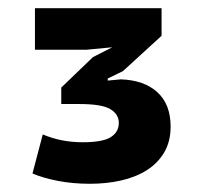

<svg xmlns="http://www.w3.org/2000/svg" viewBox="-20 -820 482 467"><path d="M181 -474Q230 -474 249.5 -486.5Q269 -499 269 -521Q269 -542 248.5 -554.5Q228 -567 172 -567H129V-607L206 -681L253 -705L190 -699H65V-800H373V-733L279 -647L242 -629V-624L274 -627Q331 -625 363 -595.5Q395 -566 395 -512Q395 -476 379.5 -449.5Q364 -423 337 -406Q310 -389 274.5 -381Q239 -373 199 -373Q157 -373 121 -380Q85 -387 59 -398L84 -493Q129 -474 181 -474Z"/></svg>

Font: PT Sans Caption
Style: Bold
Weight: 700
Designer: A.Korolkova, O.Umpeleva, V.Yefimov
Foundry: ParaType Ltd
Version: Version 2.003W OFL